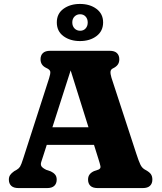

<svg xmlns="http://www.w3.org/2000/svg" viewBox="-20 -959 824 979"><path d="M186.8 -310H497.8L499 -220.2H185ZM269.1 -43.2Q269.1 -23.2 257 -11.6Q245 0 219.7 0H74.6Q49.4 0 37.3 -11.6Q25.2 -23.2 25.2 -43.2Q25.2 -56.8 31.6 -66.4Q38 -76 52.2 -86L65.7 -93.7Q76.2 -99.8 82.3 -109.4Q88.4 -119 98.5 -151L230.2 -559.4Q237.9 -583.2 236.3 -593.7Q234.7 -604.1 216.3 -612.4Q201.4 -619.3 194.1 -630.3Q186.7 -641.2 186.7 -656.8Q186.7 -676.8 198.8 -688.4Q210.9 -700 236.1 -700H538.9Q564.2 -700 576.2 -688.4Q588.3 -676.7 588.3 -656.8Q588.3 -640 580.2 -629.1Q572.1 -618.1 556 -610.4Q544.7 -605.1 543.5 -593.9Q542.4 -582.6 548.3 -562.8L674.6 -176.6Q687.1 -137.7 696 -119.3Q704.9 -100.9 721.9 -92.5Q742.2 -81.6 749.5 -70.7Q756.9 -59.9 756.9 -43.2Q756.9 -23.2 744.8 -11.6Q732.8 0 707.5 0H478.4Q452.8 0 440.9 -11.6Q429 -23.2 429 -43.2Q429 -58.8 436.6 -69.1Q444.2 -79.5 459.2 -86.4L482.2 -94.2Q494.4 -99.6 492.2 -111.5Q489.9 -123.4 481.8 -148.6L333.3 -622L346.9 -621L201.9 -168.8Q195 -146.9 190.5 -133.8Q186.1 -120.7 191 -111.8Q195.9 -102.9 215.9 -93L238.9 -85.2Q252.7 -78.7 260.9 -68.9Q269.1 -59.2 269.1 -43.2ZM387.6 -749.6Q337.9 -749.6 303.8 -774.5Q269.7 -799.4 269.7 -844.8Q269.7 -889.5 303.8 -914.2Q337.9 -938.9 387.6 -938.9Q438.4 -938.9 472.1 -913.6Q505.8 -888.3 505.8 -844.8Q505.8 -800.6 472.1 -775.1Q438.4 -749.6 387.6 -749.6ZM388.4 -886.3Q371.4 -886.3 360 -874.7Q348.6 -863.1 348.6 -844.8Q348.6 -825.9 360 -814Q371.4 -802.2 388.9 -802.2Q405.9 -802.2 416.6 -814Q427.3 -825.9 427.3 -844.3Q427.3 -862.7 416.6 -874.5Q405.9 -886.3 388.4 -886.3Z"/></svg>

Font: Fraunces SuperSoft 9pt
Style: Regular
Weight: 900
Version: Version 1.000;[b76b70a41]